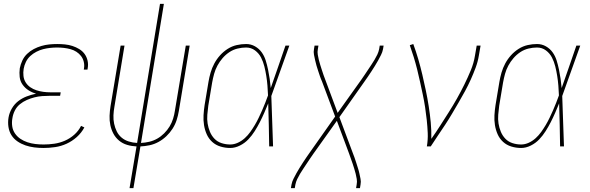

<svg xmlns="http://www.w3.org/2000/svg" viewBox="-20 -755 3040 990"><path d="M205 8Q180 8 156.5 5Q133 2 111 -5.5Q89 -13 70 -26Q51 -39 39 -58Q27 -77 23.5 -101Q20 -125 24 -149Q28 -173 41 -195.5Q54 -218 74 -233.5Q94 -249 118 -258Q142 -267 166 -272Q145 -278 127 -289.5Q109 -301 96.5 -318.5Q84 -336 81.5 -358Q79 -380 82 -403Q86 -423 95 -442.5Q104 -462 119.5 -477Q135 -492 154 -502Q173 -512 193.5 -518Q214 -524 234.5 -526Q255 -528 275 -528Q295 -528 315 -526Q335 -524 353.5 -518Q372 -512 388.5 -502Q405 -492 416 -477Q427 -462 431.5 -442.5Q436 -423 432 -402L431 -396H412L413 -402Q416 -419 412 -436Q408 -453 398 -466Q388 -479 374 -488Q360 -497 343.5 -501.5Q327 -506 309.5 -508Q292 -510 274 -510Q257 -510 238.5 -508Q220 -506 202.5 -501.5Q185 -497 167.5 -488Q150 -479 136 -466Q122 -453 113.5 -435.5Q105 -418 102 -400Q99 -382 101 -363.5Q103 -345 112.5 -330Q122 -315 136.5 -305Q151 -295 168 -289.5Q185 -284 203 -281.5Q221 -279 240 -279H293L290 -261H237Q217 -261 197 -259.5Q177 -258 157.5 -253Q138 -248 118.5 -239.5Q99 -231 82.5 -217.5Q66 -204 56.5 -185Q47 -166 44 -146Q40 -125 43 -104Q46 -83 57.5 -66.5Q69 -50 85.5 -39Q102 -28 121.5 -21.5Q141 -15 162 -12.5Q183 -10 205 -10Q232 -10 260 -14Q288 -18 314.5 -29.5Q341 -41 363 -60.5Q385 -80 398 -106L415 -98Q400 -70 376 -48.5Q352 -27 323.5 -14Q295 -1 264.5 3.5Q234 8 205 8Z M648 215 684 0Q659 -1 635.5 -8Q612 -15 594 -30Q576 -45 565 -65.5Q554 -86 549 -109.5Q544 -133 545 -158Q546 -183 550 -208L602 -520H622L570 -205Q566 -183 565 -160.5Q564 -138 568.5 -117Q573 -96 582 -77.5Q591 -59 607 -45.5Q623 -32 644 -25.5Q665 -19 687 -18L805 -735H825L707 -18Q728 -19 749.5 -24Q771 -29 790.5 -40Q810 -51 826.5 -67.5Q843 -84 854.5 -103Q866 -122 872.5 -143Q879 -164 882 -185L938 -520H958L902 -182Q898 -158 890.5 -135Q883 -112 869.5 -91Q856 -70 837.5 -52.5Q819 -35 797 -23Q775 -11 751 -6Q727 -1 704 0L668 215Z M1167 8Q1141 8 1116.5 0.5Q1092 -7 1074 -23.5Q1056 -40 1046 -62.5Q1036 -85 1032 -110Q1028 -135 1029.5 -161Q1031 -187 1035 -213L1055 -333Q1059 -357 1066 -381Q1073 -405 1085 -427.5Q1097 -450 1114.5 -469.5Q1132 -489 1154 -503Q1176 -517 1200.5 -522.5Q1225 -528 1249 -528Q1274 -528 1295 -516Q1316 -504 1329.5 -485Q1343 -466 1350 -443.5Q1357 -421 1362 -397Q1367 -373 1370.5 -349Q1374 -325 1376 -301Q1395 -355 1414 -410Q1433 -465 1452 -520H1472Q1448 -455 1425.5 -390Q1403 -325 1379 -260Q1382 -195 1383.5 -130Q1385 -65 1388 0H1368Q1367 -55 1366 -110.5Q1365 -166 1363 -222Q1353 -197 1342.5 -173Q1332 -149 1320 -125.5Q1308 -102 1293.5 -79Q1279 -56 1260.5 -36.5Q1242 -17 1217 -4.5Q1192 8 1167 8ZM1167 -10Q1187 -10 1206.5 -19Q1226 -28 1242 -42.5Q1258 -57 1270.5 -74.5Q1283 -92 1294 -110.5Q1305 -129 1314 -148Q1323 -167 1331.5 -186Q1340 -205 1347.5 -224.5Q1355 -244 1362 -263Q1361 -289 1359 -314Q1357 -339 1353 -364Q1349 -389 1343 -413Q1337 -437 1326 -458.5Q1315 -480 1295 -495Q1275 -510 1249 -510Q1227 -510 1204.5 -504.5Q1182 -499 1162.5 -486Q1143 -473 1127.5 -455Q1112 -437 1101 -416.5Q1090 -396 1084 -374Q1078 -352 1074 -330L1054 -210Q1051 -187 1049 -163.5Q1047 -140 1050.5 -118Q1054 -96 1062.5 -75.5Q1071 -55 1086 -39.5Q1101 -24 1122.5 -17Q1144 -10 1167 -10Z M1480 215 1483 197Q1486 181 1493.5 166.5Q1501 152 1508.5 138Q1516 124 1525 110Q1534 96 1542.5 82.5Q1551 69 1560.5 55.5Q1570 42 1579 29L1708 -154L1640 -336Q1634 -349 1629.5 -362.5Q1625 -376 1620.5 -389.5Q1616 -403 1612 -416.5Q1608 -430 1605 -444Q1602 -458 1599 -472.5Q1596 -487 1599 -502L1602 -520H1622L1619 -502Q1616 -487 1618.5 -473Q1621 -459 1624 -446Q1627 -433 1631.5 -419.5Q1636 -406 1640 -393Q1644 -380 1648.5 -367.5Q1653 -355 1658 -342L1721 -173L1843 -344Q1852 -357 1860.5 -369.5Q1869 -382 1877.5 -395Q1886 -408 1894.5 -420.5Q1903 -433 1911 -446.5Q1919 -460 1925.5 -473.5Q1932 -487 1935 -502L1938 -520H1958L1955 -502Q1952 -486 1944.5 -471.5Q1937 -457 1929.5 -443Q1922 -429 1913 -415Q1904 -401 1895.5 -387.5Q1887 -374 1877.5 -360.5Q1868 -347 1859 -334L1730 -151L1798 31Q1803 44 1808 57.5Q1813 71 1817 84.5Q1821 98 1825.5 111.5Q1830 125 1833 139Q1836 153 1839 167.5Q1842 182 1839 197L1836 215H1816L1819 197Q1822 182 1819.5 168Q1817 154 1814 141Q1811 128 1806.5 114.5Q1802 101 1798 88Q1794 75 1789 62.5Q1784 50 1780 37L1717 -132L1595 39Q1586 52 1577.5 64.5Q1569 77 1560.5 90Q1552 103 1543.5 115.5Q1535 128 1527 141.5Q1519 155 1512.5 168.5Q1506 182 1503 197L1500 215Z M2181 0Q2187 -35 2185.5 -69Q2184 -103 2180.5 -136Q2177 -169 2172 -202Q2167 -235 2160 -267.5Q2153 -300 2146 -332.5Q2139 -365 2131 -397Q2123 -429 2113.5 -460Q2104 -491 2093 -522L2111 -528Q2125 -490 2136.5 -450.5Q2148 -411 2157.5 -370.5Q2167 -330 2175.5 -289.5Q2184 -249 2190.5 -207.5Q2197 -166 2201 -124Q2205 -82 2204 -39Q2228 -73 2250 -107.5Q2272 -142 2294 -176.5Q2316 -211 2336 -246.5Q2356 -282 2374 -318.5Q2392 -355 2407.5 -392.5Q2423 -430 2429 -468L2438 -520H2458L2449 -468Q2444 -437 2432.5 -406Q2421 -375 2407.5 -345Q2394 -315 2378 -285.5Q2362 -256 2345 -227Q2328 -198 2311 -169Q2294 -140 2275.5 -112Q2257 -84 2238 -56Q2219 -28 2201 0Z M2667 8Q2641 8 2616.5 0.5Q2592 -7 2574 -23.5Q2556 -40 2546 -62.5Q2536 -85 2532 -110Q2528 -135 2529.5 -161Q2531 -187 2535 -213L2555 -333Q2559 -357 2566 -381Q2573 -405 2585 -427.5Q2597 -450 2614.5 -469.5Q2632 -489 2654 -503Q2676 -517 2700.5 -522.5Q2725 -528 2749 -528Q2774 -528 2795 -516Q2816 -504 2829.5 -485Q2843 -466 2850 -443.5Q2857 -421 2862 -397Q2867 -373 2870.5 -349Q2874 -325 2876 -301Q2895 -355 2914 -410Q2933 -465 2952 -520H2972Q2948 -455 2925.5 -390Q2903 -325 2879 -260Q2882 -195 2883.5 -130Q2885 -65 2888 0H2868Q2867 -55 2866 -110.5Q2865 -166 2863 -222Q2853 -197 2842.5 -173Q2832 -149 2820 -125.5Q2808 -102 2793.5 -79Q2779 -56 2760.5 -36.5Q2742 -17 2717 -4.5Q2692 8 2667 8ZM2667 -10Q2687 -10 2706.5 -19Q2726 -28 2742 -42.5Q2758 -57 2770.5 -74.5Q2783 -92 2794 -110.5Q2805 -129 2814 -148Q2823 -167 2831.5 -186Q2840 -205 2847.5 -224.5Q2855 -244 2862 -263Q2861 -289 2859 -314Q2857 -339 2853 -364Q2849 -389 2843 -413Q2837 -437 2826 -458.5Q2815 -480 2795 -495Q2775 -510 2749 -510Q2727 -510 2704.5 -504.5Q2682 -499 2662.5 -486Q2643 -473 2627.5 -455Q2612 -437 2601 -416.5Q2590 -396 2584 -374Q2578 -352 2574 -330L2554 -210Q2551 -187 2549 -163.5Q2547 -140 2550.5 -118Q2554 -96 2562.5 -75.5Q2571 -55 2586 -39.5Q2601 -24 2622.5 -17Q2644 -10 2667 -10Z"/></svg>

Font: Iosevka Curly Thin
Style: Italic
Weight: 100
Italic angle: -9°
Monospace: yes
Designer: Belleve Invis
Foundry: Belleve Invis
Version: Version 22.1.2; ttfautohint (v1.8.4)